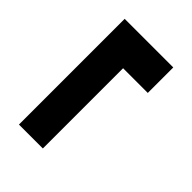

<svg xmlns="http://www.w3.org/2000/svg" viewBox="-16 -692 863 863"><g transform="rotate(-45 416.0 -260.5)"><path d="M590 -106V-319L655 -263H80V-415H752V-106Z"/></g></svg>

Font: Lexend Giga
Style: Bold
Weight: 700
Version: Version 1.007